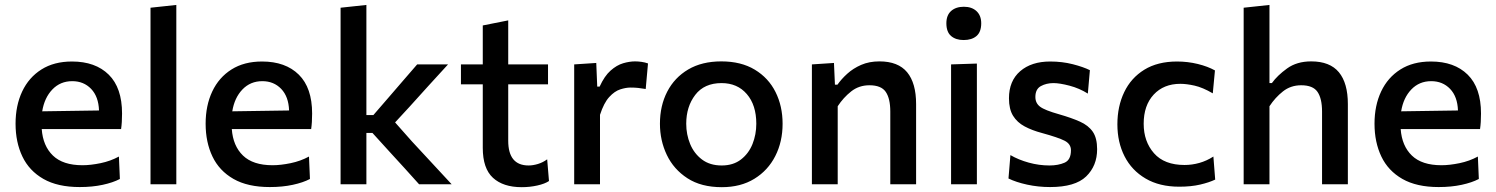

<svg xmlns="http://www.w3.org/2000/svg" viewBox="-20 -764 6201 796"><path d="M310.5 11.5Q219 11.5 160 -22.2Q101 -56 72.8 -115.2Q44.5 -174.5 44.5 -251Q44.5 -326.5 72 -384.8Q99.5 -443 151.8 -476Q204 -509 278.5 -509Q375.5 -509 430.8 -454.5Q486 -400 486 -293.5Q486 -255.5 482 -229H153Q158 -159 199.5 -119Q241 -79 322 -79Q355.5 -79 396.8 -87.5Q438 -96 473 -115L477 -22Q448.5 -7 405.8 2.2Q363 11.5 310.5 11.5ZM279.5 -427.5Q230 -427.5 197 -393Q164 -358.5 155 -302.5L390.5 -306Q388.5 -363.5 357.8 -395.5Q327 -427.5 279.5 -427.5Z M604 0V-732L711 -743.5V0Z M1098.5 11.5Q1007 11.5 948 -22.2Q889 -56 860.8 -115.2Q832.5 -174.5 832.5 -251Q832.5 -326.5 860 -384.8Q887.5 -443 939.8 -476Q992 -509 1066.5 -509Q1163.5 -509 1218.8 -454.5Q1274 -400 1274 -293.5Q1274 -255.5 1270 -229H941Q946 -159 987.5 -119Q1029 -79 1110 -79Q1143.5 -79 1184.8 -87.5Q1226 -96 1261 -115L1265 -22Q1236.5 -7 1193.8 2.2Q1151 11.5 1098.5 11.5ZM1067.5 -427.5Q1018 -427.5 985 -393Q952 -358.5 943 -302.5L1178.5 -306Q1176.5 -363.5 1145.8 -395.5Q1115 -427.5 1067.5 -427.5Z M1392 0V-732L1499 -743.5V-287H1528L1592 -361Q1621 -395 1650.8 -429.2Q1680.5 -463.5 1709.5 -497H1837.5Q1797 -453 1757 -409Q1717 -365 1677.5 -321L1618 -256.5L1688 -177.5Q1729 -133 1770.5 -88.5Q1812 -44 1852.5 0H1717.5Q1688 -33 1658.2 -65.8Q1628.5 -98.5 1599 -130.5L1524 -213H1499V0Z M2143 12Q2066 12 2023.8 -26.8Q1981.5 -65.5 1981.5 -151V-414.5H1891V-497H1981.5V-658.5L2087 -679.5V-497H2252V-414.5H2087V-180.5Q2087 -78 2171.5 -78Q2189.5 -78 2210.2 -84.2Q2231 -90.5 2248.5 -103.5L2256 -13.5Q2239 -2 2207.8 5Q2176.5 12 2143 12Z M2360.5 0V-497L2452 -503L2456 -405H2466Q2486 -449 2511.5 -471.5Q2537 -494 2563.5 -501.8Q2590 -509.5 2613 -509.5Q2625.5 -509.5 2639.8 -507.5Q2654 -505.5 2666.5 -501L2657 -395Q2639.5 -398 2625.5 -399.5Q2611.5 -401 2593.5 -401Q2575 -401 2551.5 -393.5Q2528 -386 2505.8 -361.8Q2483.5 -337.5 2467.5 -288V0Z M2972.5 12Q2887 12 2830 -25Q2773 -62 2744.5 -121.8Q2716 -181.5 2716 -251Q2716 -325.5 2746.2 -384Q2776.5 -442.5 2833.2 -476Q2890 -509.5 2970.5 -509.5Q3052.5 -509.5 3109.2 -475.2Q3166 -441 3195.2 -382.5Q3224.5 -324 3224.5 -251Q3224.5 -176.5 3194.2 -117Q3164 -57.5 3107.5 -22.8Q3051 12 2972.5 12ZM2972 -78Q3020 -78 3052 -102.8Q3084 -127.5 3099.8 -167Q3115.5 -206.5 3115.5 -251Q3115.5 -328.5 3076.2 -374Q3037 -419.5 2971.5 -419.5Q2900 -419.5 2862.5 -370.8Q2825 -322 2825 -251Q2825 -206.5 2841.2 -167Q2857.5 -127.5 2890.2 -102.8Q2923 -78 2972 -78Z M3346 0V-497L3437.5 -503L3441.5 -413H3452Q3468 -436 3492.5 -458.2Q3517 -480.5 3550.2 -495Q3583.5 -509.5 3626 -509.5Q3703.5 -509.5 3740.8 -464.5Q3778 -419.5 3778 -332.5V0H3671V-301.5Q3671 -355.5 3652.2 -383Q3633.5 -410.5 3584.5 -410.5Q3541 -410.5 3508.8 -385Q3476.5 -359.5 3453 -323.5V0Z M3923 0V-497L4030 -500.5V0ZM3975 -598Q3942.5 -598 3923 -614.8Q3903.5 -631.5 3903.5 -667.5Q3903.5 -701 3923.2 -718.5Q3943 -736 3976 -736Q4009 -736 4028.5 -717.8Q4048 -699.5 4048 -667.5Q4048 -631.5 4028.5 -614.8Q4009 -598 3975 -598Z M4333.5 11.5Q4284.5 11.5 4238.5 1.5Q4192.5 -8.5 4161 -24L4169 -121Q4202.5 -101.5 4245 -89.8Q4287.5 -78 4331 -78Q4367 -78 4393.5 -89.5Q4420 -101 4420 -141Q4420 -167 4393.8 -180.5Q4367.5 -194 4300 -212.5Q4258.5 -223.5 4227.8 -240Q4197 -256.5 4180 -284Q4163 -311.5 4163 -356.5Q4163 -428.5 4209.5 -468.8Q4256 -509 4334 -509Q4383.5 -509 4427.5 -497.8Q4471.5 -486.5 4498.5 -473L4490 -376Q4455 -398 4414 -408.8Q4373 -419.5 4347.5 -419.5Q4318 -419.5 4295.2 -407Q4272.5 -394.5 4272.5 -362Q4272.5 -336.5 4291.8 -321.8Q4311 -307 4371.5 -290Q4422 -275.5 4457.2 -259.8Q4492.5 -244 4510.5 -217.8Q4528.5 -191.5 4528.5 -145.5Q4528.5 -76.5 4483 -32.5Q4437.5 11.5 4333.5 11.5Z M4869 10Q4787 10 4729.5 -23.8Q4672 -57.5 4642.2 -116Q4612.5 -174.5 4612.5 -248.5Q4612.5 -323 4640.8 -382Q4669 -441 4724.2 -475Q4779.5 -509 4860 -509Q4904 -509 4945.8 -498.8Q4987.5 -488.5 5017 -472L5008 -377Q4966 -401.5 4932.5 -409Q4899 -416.5 4873.5 -416.5Q4804.5 -416.5 4763 -371.8Q4721.5 -327 4721.5 -251Q4721.5 -177.5 4764.2 -128.8Q4807 -80 4891 -80Q4922 -80 4952.2 -88.5Q4982.5 -97 5010.5 -115L5018 -19.5Q4993 -7.5 4955.8 1.2Q4918.5 10 4869 10Z M5136 0V-732L5243 -743.5V-419.5H5253Q5275.5 -451 5316 -480.2Q5356.5 -509.5 5416 -509.5Q5493.5 -509.5 5530.8 -464.5Q5568 -419.5 5568 -332.5V0H5461V-301.5Q5461 -355.5 5442.2 -383Q5423.5 -410.5 5374.5 -410.5Q5331 -410.5 5298.8 -385Q5266.5 -359.5 5243 -323.5V0Z M5944.5 11.5Q5853 11.5 5794 -22.2Q5735 -56 5706.8 -115.2Q5678.5 -174.5 5678.5 -251Q5678.5 -326.5 5706 -384.8Q5733.5 -443 5785.8 -476Q5838 -509 5912.5 -509Q6009.5 -509 6064.8 -454.5Q6120 -400 6120 -293.5Q6120 -255.5 6116 -229H5787Q5792 -159 5833.5 -119Q5875 -79 5956 -79Q5989.5 -79 6030.8 -87.5Q6072 -96 6107 -115L6111 -22Q6082.5 -7 6039.8 2.2Q5997 11.5 5944.5 11.5ZM5913.5 -427.5Q5864 -427.5 5831 -393Q5798 -358.5 5789 -302.5L6024.5 -306Q6022.5 -363.5 5991.8 -395.5Q5961 -427.5 5913.5 -427.5Z"/></svg>

Font: Commissioner Medium
Style: Regular
Weight: 500
Designer: Kostas Bartsokas
Foundry: Kostas Bartsokas
Version: Version 1.000; ttfautohint (v1.8.3)